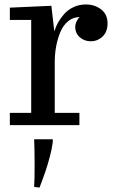

<svg xmlns="http://www.w3.org/2000/svg" viewBox="-20 -558 506 856"><path d="M23.9 0V-54.7H119.1V-469.2H23.9V-523.9L209 -532.2L222.2 -418Q234.4 -459.5 266.6 -496.1Q283.7 -515.1 308.6 -526.6Q333.5 -538.1 362.8 -538.1Q402.3 -538.1 430.9 -516.1Q459.5 -494.1 459.5 -454.1Q459.5 -416 437.3 -395Q415 -374 384.8 -374Q356.4 -374 335.9 -391.6Q315.4 -409.2 315.4 -439Q315.4 -449.2 320.3 -460Q325.2 -470.7 330.1 -476.6L335.4 -481.9Q306.2 -481.9 283.9 -463.6Q261.7 -445.3 249 -415Q224.1 -354.5 224.1 -280.8V-54.7H334V0ZM156.2 278.3 132.3 275.4Q133.3 256.3 133.8 233.6Q134.3 210.9 134.3 184.1Q134.3 157.2 134 135.5Q133.8 113.8 133.3 96.7L132.3 63H215.3Q216.3 78.6 209.7 108.9Q203.1 139.2 192.9 173.6Q182.6 208 171.9 236.3Z"/></svg>

Font: Trocchi
Style: Regular
Weight: 400
Designer: Vernon Adams
Foundry: Vernon Adams
Version: Version 1.101; ttfautohint (v1.8.4.7-5d5b);gftools[0.9.27]